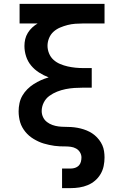

<svg xmlns="http://www.w3.org/2000/svg" viewBox="-20 -755 640 990"><path d="M300 215V114H345Q356 114 367 110.5Q378 107 386 99Q394 91 397 79.5Q400 68 400 57Q400 43 392.5 30.5Q385 18 372.5 11Q360 4 345.5 2Q331 0 317 0Q303 0 289 -0.5Q275 -1 261 -3Q247 -5 233 -8Q219 -11 205.5 -15Q192 -19 179 -25Q166 -31 153.5 -38.5Q141 -46 130.5 -55Q120 -64 111 -75Q102 -86 95 -98.5Q88 -111 84 -124.5Q80 -138 78 -152.5Q76 -167 76 -181Q76 -202 80.5 -223Q85 -244 95.5 -262Q106 -280 121 -295Q136 -310 154 -321.5Q172 -333 191 -341.5Q210 -350 231 -356Q205 -366 181.5 -381Q158 -396 140.5 -417Q123 -438 114.5 -464.5Q106 -491 106 -518Q106 -536 110 -553Q114 -570 123.5 -585.5Q133 -601 146 -613Q159 -625 174 -634H81V-735H519V-634H409Q389 -634 368.5 -632.5Q348 -631 328.5 -626Q309 -621 290 -613Q271 -605 256 -591.5Q241 -578 233 -558.5Q225 -539 225 -519Q225 -499 233 -479.5Q241 -460 256 -446.5Q271 -433 290 -425Q309 -417 329 -412.5Q349 -408 369 -406Q389 -404 409 -404H453V-303H409Q387 -303 364 -301.5Q341 -300 318.5 -295.5Q296 -291 274.5 -282.5Q253 -274 234.5 -260.5Q216 -247 205.5 -226Q195 -205 195 -182Q195 -166 202 -151Q209 -136 222 -126Q235 -116 250.5 -110.5Q266 -105 282 -103Q298 -101 314.5 -101Q331 -101 347 -100Q363 -99 379.5 -96Q396 -93 411.5 -88Q427 -83 441.5 -75.5Q456 -68 468.5 -57.5Q481 -47 491 -34Q501 -21 507.5 -6.5Q514 8 516.5 24.5Q519 41 519 57Q519 79 514.5 101Q510 123 498.5 142.5Q487 162 470 176.5Q453 191 432.5 199.5Q412 208 389.5 211.5Q367 215 345 215Z"/></svg>

Font: Iosevka SS04 Extended
Style: Bold
Weight: 700
Width: 7
Monospace: yes
Designer: Belleve Invis
Foundry: Belleve Invis
Version: Version 19.0.0; ttfautohint (v1.8.4)